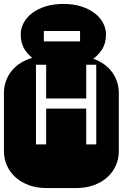

<svg xmlns="http://www.w3.org/2000/svg" viewBox="-22 -953 622 973"><path d="M465.8 -625H415V-454.1H211.9V-625H160.2V-221.2H211.9V-402.8H415V-221.2H465.8ZM364.3 -668.9Q413.6 -668.9 453.6 -654.3Q493.7 -639.6 521.7 -614.3Q549.8 -588.9 564.9 -554.9Q580.1 -521 580.1 -482.9V-186Q580.1 -147.9 564.9 -114Q549.8 -80.1 521.7 -54.7Q493.7 -29.3 453.6 -14.6Q413.6 0 364.3 0H213.9Q164.6 0 124.5 -14.6Q84.5 -29.3 56.4 -54.7Q28.3 -80.1 13.2 -114Q-2 -147.9 -2 -186V-482.9Q-2 -521 13.2 -554.9Q28.3 -588.9 56.4 -614.3Q84.5 -639.6 124.5 -654.3Q164.6 -668.9 213.9 -668.9ZM383.8 -743.2V-795.9H200.2V-743.2ZM168 -641.1Q126.5 -666 104.7 -699.5Q83 -732.9 83 -777.3Q83 -809.1 98.1 -837.4Q113.3 -865.7 141.4 -887Q169.4 -908.2 209.5 -920.7Q249.5 -933.1 298.8 -933.1Q348.6 -933.1 388.4 -920.7Q428.2 -908.2 456.5 -887Q484.9 -865.7 500 -837.4Q515.1 -809.1 515.1 -777.3Q515.1 -732.9 493.2 -699.5Q471.2 -666 430.2 -641.1Z"/></svg>

Font: Monofett
Style: Regular
Weight: 400
Designer: vernon adams
Foundry: vernon adams
Version: Version 1.000